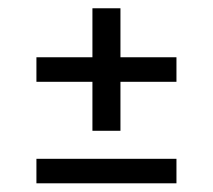

<svg xmlns="http://www.w3.org/2000/svg" viewBox="-20 -503 507 457"><path d="M266.7 -191.7V-308.3H400V-366.7H266.7V-483.3H200V-366.7H66.7V-308.3H200V-191.7ZM66.7 -125V-66.7H400V-125Z"/></svg>

Font: BoonHome
Style: Book
Weight: 400
Designer: Sungsit Sawaiwan
Foundry: Sungsit Sawaiwan
Version: Version 0.2